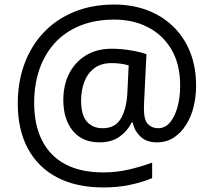

<svg xmlns="http://www.w3.org/2000/svg" viewBox="-20 -734 939 843"><path d="M841 -357Q841 -311 830.5 -267Q820 -223 798 -187.5Q776 -152 744 -130.5Q712 -109 668 -109Q622 -109 595.5 -135.5Q569 -162 563 -196H558Q540 -159 505 -134Q470 -109 417 -109Q341 -109 299.5 -160Q258 -211 258 -295Q258 -361 284 -411.5Q310 -462 357.5 -491Q405 -520 470 -520Q514 -520 556.5 -512.5Q599 -505 623 -496L613 -293Q612 -275 612 -267.5Q612 -260 612 -257Q612 -205 630.5 -188Q649 -171 674 -171Q705 -171 726.5 -196.5Q748 -222 759.5 -264.5Q771 -307 771 -358Q771 -451 733.5 -515.5Q696 -580 630.5 -614Q565 -648 482 -648Q397 -648 331 -621Q265 -594 220.5 -545Q176 -496 153 -429.5Q130 -363 130 -283Q130 -185 165 -116.5Q200 -48 267.5 -12.5Q335 23 433 23Q494 23 549.5 9.5Q605 -4 648 -20V48Q605 66 551.5 77.5Q498 89 433 89Q315 89 231 45Q147 1 102.5 -81.5Q58 -164 58 -280Q58 -373 87 -452.5Q116 -532 171 -590.5Q226 -649 304.5 -681.5Q383 -714 482 -714Q560 -714 625.5 -689.5Q691 -665 739.5 -618.5Q788 -572 814.5 -506Q841 -440 841 -357ZM336 -293Q336 -229 361.5 -200Q387 -171 430 -171Q486 -171 510.5 -213Q535 -255 539 -322L545 -447Q532 -451 512 -454Q492 -457 471 -457Q422 -457 392 -433Q362 -409 349 -371.5Q336 -334 336 -293Z"/></svg>

Font: uoriya25
Style: Book
Weight: 400
Designer: Jelle Bosma - Monotype Design Team
Foundry: Monotype Imaging Inc.
Version: Version 2.003